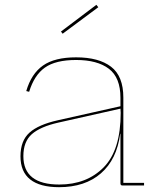

<svg xmlns="http://www.w3.org/2000/svg" viewBox="-20 -770 651 797"><path d="M578 -11V0H488Q480 0 480 -9V-215H479Q465 -108 399 -50.5Q333 7 225 7Q146 7 105.5 -25Q65 -57 65 -121Q65 -186 102.5 -219.5Q140 -253 221 -271L480 -329V-364Q480 -448 432 -484.5Q384 -521 296 -521Q211 -521 166.5 -489.5Q122 -458 101 -389L89 -392Q110 -464 158.5 -498Q207 -532 296 -532Q390 -532 441 -493Q492 -454 492 -365V-11ZM481 -302 480 -319 222 -261Q147 -244 112 -213Q77 -182 77 -122Q77 -4 226 -4Q340 -4 410.5 -75.5Q481 -147 481 -302ZM388 -740 240 -630 233 -639 380 -750Z"/></svg>

Font: Hepta Slab Thin
Style: Regular
Weight: 250
Designer: Michael LaGattuta
Foundry: Michael LaGattuta
Version: Version 1.100; ttfautohint (v1.8) -l 8 -r 50 -G 200 -x 14 -D